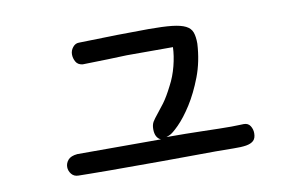

<svg xmlns="http://www.w3.org/2000/svg" viewBox="-52 -448 908 579"><g transform="rotate(-10 402.5 -158.5)"><path d="M146.5 40Q132.8 40 125 30.3Q117.2 20.5 117.2 8.8Q117.2 -2.9 125.5 -12.7Q133.8 -22.5 154.3 -24.4H410.2Q392.6 -32.2 392.6 -58.6Q392.6 -72.3 397.9 -81.1Q403.3 -89.8 412.6 -101.1Q421.9 -112.3 435.1 -129.9Q448.2 -147.5 463.9 -178.7Q477.5 -204.1 485.4 -234.9Q493.2 -265.6 494.1 -292H352.5Q325.2 -291 294.9 -290Q264.6 -289.1 216.8 -288.1Q202.1 -290 196.3 -300.8Q190.4 -311.5 190.4 -323.2Q190.4 -335 198.2 -344.7Q206.1 -354.5 216.8 -354.5Q280.3 -356.4 334.5 -357.4Q388.7 -358.4 430.7 -358.4Q475.6 -358.4 502.4 -355.5Q529.3 -352.5 543.9 -345.2Q558.6 -337.9 563.5 -324.7Q568.4 -311.5 568.4 -290Q565.4 -235.4 547.9 -189.5Q530.3 -143.6 508.8 -109.9Q487.3 -76.2 466.8 -55.7Q446.3 -35.2 437.5 -32.2Q435.5 -31.2 433.1 -30.3Q430.7 -29.3 427.7 -28.3Q488.3 -28.3 540.5 -26.9Q592.8 -25.4 626 -25.4Q638.7 -25.4 647.9 -25.9Q657.2 -26.4 664.1 -26.4Q677.7 -26.4 684.1 -16.1Q690.4 -5.9 690.4 5.9Q690.4 21.5 682.6 28.8Q674.8 36.1 659.7 38.6Q644.5 41 621.1 40.5Q597.7 40 566.4 40Q530.3 40 488.3 40.5Q446.3 41 402.3 41H241.2Q206.1 41 181.2 40.5Q156.2 40 146.5 40Z"/></g></svg>

Font: Hi Melody
Style: Regular
Weight: 400
Designer: YoonDesign Inc.
Foundry: YoonDesign Inc.
Version: Version 3.00